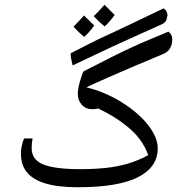

<svg xmlns="http://www.w3.org/2000/svg" viewBox="-20 -922 762 807"><path d="M308 -135Q221 -135 167.5 -152Q114 -169 89 -203Q68 -233 68 -276Q68 -287 69.5 -297.5Q71 -308 74 -319Q77 -330 81 -340H117Q115 -331 114 -320.5Q113 -310 113 -299Q113 -276 124.5 -259Q136 -242 159 -232Q182 -222 221.5 -216.5Q261 -211 316 -211Q374 -211 423 -216Q472 -221 516.5 -234Q561 -247 603 -270Q591 -304 568.5 -335Q546 -366 510 -394Q487 -413 457.5 -431Q428 -449 393 -466Q380 -463 368 -463Q341 -463 324 -481.5Q307 -500 307 -528Q307 -539 310 -554.5Q313 -570 317.5 -585Q322 -600 326 -611Q330 -622 333 -623Q401 -658 449 -682Q497 -706 535 -723.5Q573 -741 609 -756Q645 -771 688 -789Q696 -783 700 -775.5Q704 -768 704 -757Q704 -733 693.5 -717Q683 -701 661 -693Q593 -665 535 -640Q477 -615 429 -594Q381 -573 343 -555Q421 -536 491 -492.5Q561 -449 602 -397Q643 -344 643 -299Q643 -219 559.5 -177Q476 -135 308 -135ZM285 -647Q281 -664 279 -675.5Q277 -687 277 -694Q277 -699 279 -699Q307 -713 335 -727.5Q363 -742 391 -756Q461 -788 530 -821Q599 -854 668 -887Q684 -875 684 -857Q682 -842 677 -833.5Q672 -825 656 -818Q641 -811 624 -803.5Q607 -796 580 -784Q528 -761 452.5 -726Q377 -691 285 -647ZM420 -811Q404 -824 393 -834.5Q382 -845 374 -854Q380 -860 391.5 -871.5Q403 -883 419 -902L462 -859Q450 -843 439.5 -831Q429 -819 420 -811ZM334 -767Q318 -780 307 -791Q296 -802 289 -810Q300 -821 311 -832.5Q322 -844 333 -857L376 -815Q355 -785 334 -767Z"/></svg>

Font: Noto Naskh Arabic UI
Style: Regular
Weight: 400
Designer: Monotype Design Team, David Williams, Mohamad Dakak and Nizar Qandah
Foundry: Monotype Imaging Inc.
Version: Version 2.014